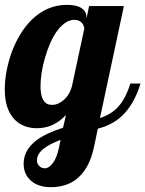

<svg xmlns="http://www.w3.org/2000/svg" viewBox="-33 -525 602 795"><path d="M98.1 225.6Q82.5 213.4 73.7 195.1Q64.9 176.8 64.9 152.8Q64.9 96.2 118.2 55.7Q158.2 25.9 228 3.9L240.2 -48.8Q189 5.9 120.1 5.9Q63 5.9 27.8 -29.8Q-13.2 -71.8 -13.2 -154.8Q-13.2 -189.9 -6.1 -229Q1 -268.1 14.6 -306.2Q45.9 -392.1 100.1 -444.8Q162.6 -504.9 244.1 -504.9Q284.7 -504.9 304.9 -491Q325.2 -477.1 325.2 -454.1V-448.2L335.9 -500H480L380.9 -36.1Q428.2 -51.8 456.5 -83Q487.3 -116.7 506.8 -179.2H548.8Q522 -90.3 468.8 -42Q429.7 -6.8 372.1 7.8L356.9 80.1Q337.9 175.8 280.8 218.8Q239.3 250 176.8 250Q153.3 250 133.1 243.9Q112.8 237.8 98.1 225.6ZM230.5 -110.8Q256.3 -133.3 265.1 -168.9L315.9 -405.8Q315.9 -410.6 313.7 -417Q311.5 -423.3 307.6 -428.7Q295.9 -442.9 274.9 -442.9Q254.9 -442.9 236.1 -429.7Q217.3 -416.5 200.7 -393.1Q171.4 -350.6 152.3 -282.2Q143.6 -252 139.2 -222.4Q134.8 -192.9 134.8 -168.9Q134.8 -119.1 153.3 -101.6Q159.7 -94.7 167.5 -92.8Q175.3 -90.8 185.1 -90.8Q206.5 -90.8 230.5 -110.8ZM186 149.9Q202.6 128.4 211.9 83L217.8 54.2Q172.4 71.3 149.9 88.9Q120.1 111.3 120.1 139.2Q120.1 152.3 128.4 161.1Q137.7 171.9 153.8 171.9Q169.4 171.9 186 149.9Z"/></svg>

Font: Pattaya
Style: Regular
Weight: 400
Designer: Pablo Impallari / Thai characters Designed by Thanarat Vachiruckul and Suppakit Chalermlarp
Foundry: Pablo Impallari
Version: Version 2.001